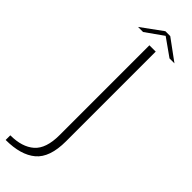

<svg xmlns="http://www.w3.org/2000/svg" viewBox="-386 -700 935 935"><g transform="rotate(45 81.0 -233.0)"><path d="M-78 229.5Q25.5 229.5 80 183.8Q134.5 138 134.5 26.5V-591.5H91V27.5Q91 120 46.8 158.8Q2.5 197.5 -78 197.5ZM-11.5 -615.5H23.5L114.5 -680L205.5 -615.5H239.5L131 -695H97.5Z"/></g></svg>

Font: Anybody SemiExpanded ExtraLight
Style: Regular
Weight: 250
Width: 6
Version: Version 1.113;gftools[0.9.25]